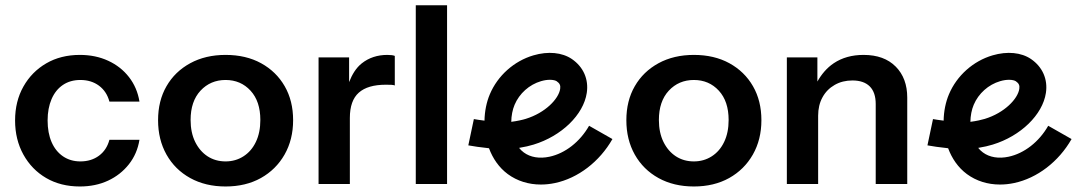

<svg xmlns="http://www.w3.org/2000/svg" viewBox="-20 -687 4015 713"><path d="M347.6 -108.8C328.5 -94.7 305.5 -87.6 278.5 -87.6C253.9 -87.6 232.4 -93.9 213.9 -106.5C195.5 -119.1 181.3 -136.8 171.5 -159.5C161.7 -182.2 156.8 -209 156.8 -239.7C156.8 -269.8 161.7 -296.2 171.5 -319C181.3 -341.7 195.3 -359.2 213.5 -371.5C231.6 -383.8 253.3 -390 278.5 -390C305.5 -390 328.5 -382.9 347.6 -368.8C366.6 -354.6 379.6 -335 386.3 -309.8H497.9C492.3 -344.2 479.4 -374.4 459.1 -400.6C438.9 -426.7 413 -447 381.7 -461.4C350.4 -475.9 315.3 -483.1 276.6 -483.1C229.3 -483.1 187.6 -472.6 151.7 -451.7C115.7 -430.8 87.5 -402.1 66.9 -365.5C46.3 -329 36 -287 36 -239.7C36 -192.4 46.3 -150.1 66.9 -112.9C87.5 -75.8 115.7 -46.7 151.7 -25.8C187.6 -4.9 229.3 5.5 276.6 5.5C315.3 5.5 350.2 -1.7 381.2 -16.1C412.3 -30.6 438.1 -50.9 458.7 -77C479.3 -103.1 492.3 -133.4 497.9 -167.8H386.3C379.6 -142.6 366.6 -122.9 347.6 -108.8Z M1037.2 -366.9C1016.3 -403.2 987.1 -431.6 949.6 -452.2C912.1 -472.8 868.1 -483.1 817.7 -483.1C768 -483.1 724.2 -472.8 686.4 -452.2C648.6 -431.6 619.2 -403.2 598.3 -366.9C577.4 -330.7 567 -288.6 567 -240.6C567 -192.7 577.4 -150.1 598.3 -112.9C619.2 -75.8 648.6 -46.7 686.4 -25.8C724.2 -4.9 768 5.5 817.7 5.5C867.5 5.5 911.2 -4.9 948.7 -25.8C986.1 -46.7 1015.5 -75.8 1036.7 -112.9C1057.9 -150.1 1068.5 -192.7 1068.5 -240.6C1068.5 -288.6 1058.1 -330.7 1037.2 -366.9ZM930.2 -160C919.2 -136.9 903.8 -119.1 884.1 -106.5C864.5 -93.9 842.3 -87.6 817.7 -87.6C792.6 -87.6 770.3 -93.9 750.9 -106.5C731.6 -119.1 716.2 -136.9 704.8 -160C693.5 -183 687.8 -210.2 687.8 -241.5C687.8 -287.6 700.1 -323.9 724.6 -350.3C749.2 -376.7 780.3 -390 817.7 -390C855.2 -390 886.1 -376.7 910.4 -350.3C934.7 -323.9 946.8 -287.6 946.8 -241.5C946.8 -210.2 941.3 -183 930.2 -160Z M1418.4 -483.1C1381.5 -483.1 1349.8 -472.6 1323.4 -451.7C1302.4 -435.1 1287.7 -410.8 1276.4 -382.1V-473.9H1163V-3.7H1279.2V-248.9C1279.2 -291.9 1290.3 -323.3 1312.4 -342.9C1334.5 -362.6 1368 -372.4 1412.9 -372.4C1420.9 -372.4 1427.7 -372.3 1433.2 -372C1438.7 -371.7 1443 -370.9 1446.1 -369.7V-479.4C1440.6 -481.8 1431.4 -483.1 1418.5 -483.1Z M1640.2 -3.7V-667.4H1524V-3.7Z M2167.6 -219.9C2133.7 -160.3 2078.6 -117.3 2020.4 -105C1983.5 -97.1 1949.5 -102.7 1925.1 -120.9C1918.6 -125.6 1912.7 -131.4 1907.6 -137.8C1928.6 -141.2 1947.5 -145.7 1961.7 -150.1C2065.5 -181.9 2146.7 -260.7 2159 -341.9C2166.7 -392.6 2146.5 -438.4 2103.7 -467.8C2067.5 -492.4 2015.5 -497.4 1961 -481.5C1888.9 -460.3 1828.2 -406.2 1799 -336.9C1786.7 -307.9 1779.8 -274 1779.2 -239C1762.6 -241.1 1747.3 -243.3 1739.7 -244.8L1719.1 -147.2C1733.9 -144.1 1767.2 -139.6 1795.9 -136.5C1809.9 -98.8 1832.8 -64.8 1865.7 -40.5C1900.5 -14.9 1942.8 -1.7 1988.4 -1.7C2005.5 -1.7 2023.1 -3.5 2041 -7.3C2126.7 -25.4 2206.4 -86.5 2254.3 -170.6L2167.5 -220ZM1891 -298C1908.8 -340 1945.5 -372.8 1989.2 -385.6C2001.8 -389.3 2012.8 -390.7 2022 -390.7C2034.4 -390.7 2043.2 -388.1 2047.3 -385.3C2058.6 -377.6 2062.2 -369.7 2060.2 -356.9C2054.6 -319.7 2005.2 -268 1932.3 -245.6C1921.5 -242.2 1901.5 -237.5 1878.6 -234.6C1878.9 -257.3 1883.2 -279.4 1891 -298Z M2776.2 -366.9C2755.3 -403.2 2726.1 -431.6 2688.6 -452.2C2651.1 -472.8 2607.1 -483.1 2556.7 -483.1C2507 -483.1 2463.2 -472.8 2425.4 -452.2C2387.6 -431.6 2358.2 -403.2 2337.3 -366.9C2316.4 -330.7 2306 -288.6 2306 -240.6C2306 -192.7 2316.4 -150.1 2337.3 -112.9C2358.2 -75.8 2387.6 -46.7 2425.4 -25.8C2463.2 -4.9 2507 5.5 2556.7 5.5C2606.5 5.5 2650.2 -4.9 2687.7 -25.8C2725.1 -46.7 2754.5 -75.8 2775.7 -112.9C2796.9 -150.1 2807.5 -192.7 2807.5 -240.6C2807.5 -288.6 2797.1 -330.7 2776.2 -366.9ZM2669.2 -160C2658.2 -136.9 2642.8 -119.1 2623.1 -106.5C2603.5 -93.9 2581.3 -87.6 2556.7 -87.6C2531.6 -87.6 2509.3 -93.9 2489.9 -106.5C2470.6 -119.1 2455.2 -136.9 2443.8 -160C2432.5 -183 2426.8 -210.2 2426.8 -241.5C2426.8 -287.6 2439.1 -323.9 2463.6 -350.3C2488.2 -376.7 2519.3 -390 2556.7 -390C2594.2 -390 2625.1 -376.7 2649.4 -350.3C2673.7 -323.9 2685.8 -287.6 2685.8 -241.5C2685.8 -210.2 2680.3 -183 2669.2 -160Z M3306.2 -439.7C3277.7 -468.6 3237.9 -483.1 3186.9 -483.1C3143.8 -483.1 3107 -472.8 3076.2 -452.2C3050.3 -434.8 3030.8 -411.4 3015.4 -384.2V-473.9H2902V-3.8H3018.2V-257.3C3018.2 -283.1 3023.5 -305.8 3034.3 -325.5C3045 -345.2 3060.1 -360.5 3079.5 -371.6C3098.8 -382.7 3120.8 -388.2 3145.4 -388.2C3173.6 -388.2 3195.2 -380.8 3209.9 -366.1C3224.7 -351.3 3232 -329.5 3232 -300.6V-3.8H3349.1V-324.6C3349.1 -372.5 3334.8 -410.9 3306.2 -439.8Z M3872.6 -219.9C3838.7 -160.3 3783.6 -117.3 3725.4 -105C3688.5 -97.1 3654.5 -102.7 3630.1 -120.9C3623.6 -125.6 3617.7 -131.4 3612.6 -137.8C3633.6 -141.2 3652.5 -145.7 3666.7 -150.1C3770.5 -181.9 3851.7 -260.7 3864 -341.9C3871.7 -392.6 3851.5 -438.4 3808.7 -467.8C3772.5 -492.4 3720.5 -497.4 3666 -481.5C3593.9 -460.3 3533.2 -406.2 3504 -336.9C3491.7 -307.9 3484.8 -274 3484.2 -239C3467.6 -241.1 3452.3 -243.3 3444.7 -244.8L3424.1 -147.2C3438.9 -144.1 3472.2 -139.6 3500.9 -136.5C3514.9 -98.8 3537.8 -64.8 3570.7 -40.5C3605.5 -14.9 3647.8 -1.7 3693.4 -1.7C3710.5 -1.7 3728.1 -3.5 3746 -7.3C3831.7 -25.4 3911.4 -86.5 3959.3 -170.6L3872.5 -220ZM3596 -298C3613.8 -340 3650.5 -372.8 3694.2 -385.6C3706.8 -389.3 3717.8 -390.7 3727 -390.7C3739.4 -390.7 3748.2 -388.1 3752.3 -385.3C3763.6 -377.6 3767.2 -369.7 3765.2 -356.9C3759.6 -319.7 3710.2 -268 3637.3 -245.6C3626.5 -242.2 3606.5 -237.5 3583.6 -234.6C3583.9 -257.3 3588.2 -279.4 3596 -298Z"/></svg>

Font: Diatome Awesome Semibold
Style: Regular
Weight: 400
Designer: 15.100.17
Foundry: 15.100.17
Version: Version 1.005;Fontself Maker 3.5.8